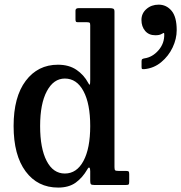

<svg xmlns="http://www.w3.org/2000/svg" viewBox="-20 -816 800 847"><path d="M40 -260Q40 -388.5 93.5 -459.5Q147 -530.5 235.5 -530.5Q284 -530.5 317 -508.2Q350 -486 369 -450.5Q374 -440.5 376 -442.8Q378 -445 378 -465V-704.5Q378 -714 375 -716Q372 -718 362.5 -718H323Q316.5 -718 314.8 -721Q313 -724 313 -731V-769Q313 -780 326 -780H465.5Q475 -780 480 -777.5Q485 -775 485 -765V-79Q485 -67.5 488 -64.8Q491 -62 503 -62H534.5Q543.5 -62 546.8 -60Q550 -58 550 -48.5V-15Q550 -5 547.8 -2.5Q545.5 0 536 0H395Q384 0 381 -3.5Q378 -7 378 -18V-60.5Q378 -73 374.5 -76.2Q371 -79.5 365 -68.5Q344 -32 313.8 -10.2Q283.5 11.5 236.5 11.5Q146 11.5 93 -60Q40 -131.5 40 -260ZM157 -260Q157 -161.5 185.8 -106Q214.5 -50.5 266 -50.5Q318.5 -50.5 348.2 -106Q378 -161.5 378 -260Q378 -358.5 348.2 -414Q318.5 -469.5 266 -469.5Q216.5 -469.5 186.8 -414Q157 -358.5 157 -260ZM604 -728Q604 -757 626 -776.2Q648 -795.5 680 -795.5Q714 -795.5 736.8 -768.5Q759.5 -741.5 759.5 -683Q759.5 -644.5 741.5 -606.5Q723.5 -568.5 691.2 -541.8Q659 -515 617 -511Q610.5 -510.5 607.5 -511.5Q604.5 -512.5 604.5 -520V-546.5Q604.5 -553.5 608 -555.5Q611.5 -557.5 617 -558.5Q652.5 -563.5 679.2 -594.2Q706 -625 704.5 -666Q704.5 -671.5 701.5 -670.5Q698.5 -669.5 694.5 -667Q688 -663 681 -661.8Q674 -660.5 665 -660.5Q636.5 -660.5 620.2 -679.8Q604 -699 604 -728Z"/></svg>

Font: Besley* Narrow Medium
Style: Regular
Weight: 500
Width: 4
Designer: Owen Earl
Foundry: indestructible type*
Version: Version 3.000; ttfautohint (v1.8.3)